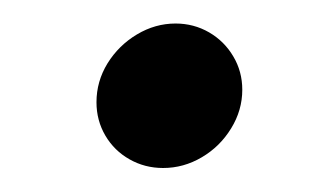

<svg xmlns="http://www.w3.org/2000/svg" viewBox="-20 -140 272 160"><path d="M60.4 -54.8Q60.4 -72.2 69.6 -87.2Q78.9 -102.2 94.1 -111.3Q109.3 -120.4 126.3 -120.4Q141.5 -120.4 154.3 -113Q167 -105.6 174.4 -93Q181.9 -80.4 181.9 -65.2Q181.9 -48.1 172.6 -33Q163.3 -17.8 148.1 -8.9Q133 0 115.9 0Q100.7 0 88 -7.2Q75.2 -14.4 67.8 -27Q60.4 -39.6 60.4 -54.8Z"/></svg>

Font: 26F Galaxy Sans Black
Style: Italic
Weight: 900
Italic angle: -5°
Designer: C₂₉H₂₅N₃O₅
Version: Version 1.200